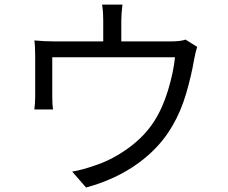

<svg xmlns="http://www.w3.org/2000/svg" viewBox="-20 -802 1017 857"><path d="M521.4 -708.9V-578.9H440.8V-708.9Q440.8 -725.7 439.9 -742.5Q439.1 -759.3 435.7 -781.6H526.7Q521.4 -741.8 521.4 -708.9ZM846.1 -534.7Q834.1 -463.5 810.7 -384Q787.4 -304.6 749.9 -240.8Q694.3 -143.8 595.5 -72.4Q496.6 -1 364.1 35L302.1 -36.1Q325.6 -39.9 352.2 -47.2Q378.9 -54.6 401.5 -62.7Q478.9 -87.4 552 -140.3Q625.1 -193.1 668.3 -261Q705.8 -319.1 729.9 -398.5Q754 -477.9 761.1 -546.5H213.3V-370.8Q213.3 -334.4 216.6 -313.4H133.4Q137.1 -340.1 137.1 -375V-546.6Q137.1 -597.9 133.4 -621.5Q179.6 -617.2 224.5 -617.2H742.1Q786.1 -617.2 808.3 -625.2L860.2 -592.7Q853.9 -575.4 846.1 -534.7Z"/></svg>

Font: Min Sans VF VF
Style: Regular
Weight: 400
Designer: Jinseong-Kim, NotoSansCJK, Nunito
Foundry: Jinseong-Kim
Version: Version 1.420;Glyphs 3.1.2 (3151)